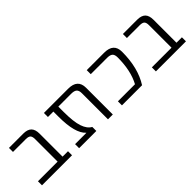

<svg xmlns="http://www.w3.org/2000/svg" viewBox="115 -1262 2003 2003"><g transform="rotate(-45 1116.5 -260.0)"><path d="M59.6 0V-59.6H349.6V-391.6Q349.6 -430.7 334.5 -445.3Q319.3 -460 280.3 -460H91.8V-519.5H301.8Q364.3 -519.5 393.6 -490.2Q422.9 -460.9 422.9 -398.4V-59.6H502.9V0Z M607.4 0V-59.6H773.4V-61.5Q687.5 -139.6 687.5 -382.8V-460H607.4V-519.5H965.8Q1104.5 -519.5 1104.5 -394.5V0H1033.2V-384.8Q1033.2 -425.8 1014.2 -442.9Q995.1 -460 951.2 -460H760.7V-382.8Q760.7 -236.3 786.1 -161.1Q811.5 -85.9 861.3 -59.6V0Z M1239.3 0V-59.6H1491.2Q1561.5 -189.5 1561.5 -384.8Q1561.5 -425.8 1543 -442.9Q1524.4 -460 1480.5 -460H1239.3V-519.5H1497.1Q1635.7 -519.5 1635.7 -394.5Q1635.7 -156.2 1536.1 0Z M1740.2 0V-59.6H2030.3V-391.6Q2030.3 -430.7 2015.1 -445.3Q2000 -460 1960.9 -460H1772.5V-519.5H1982.4Q2044.9 -519.5 2074.2 -490.2Q2103.5 -460.9 2103.5 -398.4V-59.6H2183.6V0Z"/></g></svg>

Font: GenEi M Gothic v2 Regular
Style: Regular
Weight: 400
Version: Version 2.0